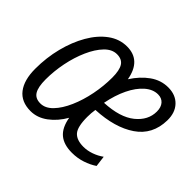

<svg xmlns="http://www.w3.org/2000/svg" viewBox="-123 -720 916 916"><g transform="rotate(45 335.0 -262.0)"><path d="M165 10Q102 10 70 -31.5Q38 -73 38 -149Q38 -224 55.5 -293Q73 -362 104.5 -416.5Q136 -471 179 -502.5Q222 -534 273 -534Q367 -534 386 -426Q418 -476 459.5 -505.5Q501 -535 550 -535Q600 -535 629.5 -504Q659 -473 658 -420Q656 -322 580.5 -270.5Q505 -219 380 -213Q378 -202 377 -188Q376 -174 376 -162Q376 -95 397 -71.5Q418 -48 464 -48Q490 -48 517 -57.5Q544 -67 566 -83L573 -28Q548 -11 515 0Q482 11 445 11Q390 11 359 -15Q328 -41 318 -98Q290 -49 250 -19.5Q210 10 165 10ZM385 -266Q488 -271 540.5 -313.5Q593 -356 593 -415Q593 -444 578.5 -460.5Q564 -477 539 -477Q505 -477 474 -450Q443 -423 420 -375.5Q397 -328 385 -266ZM172 -49Q205 -49 233.5 -78.5Q262 -108 283.5 -157Q305 -206 316.5 -264Q328 -322 328 -379Q328 -428 313.5 -451Q299 -474 265 -474Q232 -474 203.5 -444.5Q175 -415 153.5 -366.5Q132 -318 120.5 -261Q109 -204 109 -148Q109 -97 123.5 -73Q138 -49 172 -49Z"/></g></svg>

Font: Ubuntu Sans Condensed
Style: Italic
Weight: 400
Width: 3
Italic angle: -13.5°
Designer: Dalton Maag Ltd
Foundry: Dalton Maag Ltd
Version: Version 1.006; ttfautohint (v1.8.4.7-5d5b)